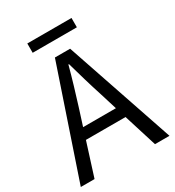

<svg xmlns="http://www.w3.org/2000/svg" viewBox="-208 -1005 1024 1125"><g transform="rotate(-30 304.0 -442.5)"><path d="M153 -822H452V-885H153ZM4 0H97L168 -224H436L506 0H604L355 -733H252ZM191 -297 227 -410C253 -493 277 -572 300 -658H304C328 -573 351 -493 378 -410L413 -297Z"/></g></svg>

Font: Source Han Sans KR
Style: Regular
Weight: 400
Designer: Ryoko NISHIZUKA 西塚涼子 (kana, bopomofo & ideographs); Paul D. Hunt (Latin, Greek & Cyrillic); Sandoll Communications 산돌커뮤니
Foundry: Adobe
Version: Version 2.004;hotconv 1.0.118;makeotfexe 2.5.65603